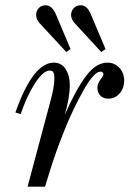

<svg xmlns="http://www.w3.org/2000/svg" viewBox="-20 -704 488 724"><path d="M58.1 -273.9 38.1 -279.8Q104 -467.8 183.1 -467.8Q211.9 -467.8 227.5 -443.4Q243.2 -418.9 243.2 -383.8Q243.2 -335.9 224.1 -271Q267.6 -369.1 305.2 -418.5Q342.8 -467.8 384.8 -467.8Q412.1 -467.8 430.2 -448.2Q448.2 -428.7 448.2 -399.9Q448.2 -371.6 431.2 -351.8Q414.1 -332 388.2 -332Q368.7 -332 357.9 -344Q347.2 -356 347.2 -373Q347.2 -388.2 358.6 -403.6Q370.1 -418.9 370.1 -423.8Q370.1 -428.2 366.7 -431.2Q363.3 -434.1 358.9 -434.1Q334.5 -434.1 293.9 -361.8Q253.4 -289.6 221.2 -208.3Q189 -127 168.9 -62L149.9 0H84L169.9 -321.8Q185.1 -376 185.1 -408.2Q185.1 -424.3 181.2 -431.2Q177.2 -438 168 -438Q142.1 -438 110.8 -388.2Q79.6 -338.4 58.1 -273.9ZM230 -507.8 133.8 -611.8Q116.2 -629.4 116.2 -647Q116.2 -662.6 126 -673.3Q135.7 -684.1 151.9 -684.1Q175.3 -684.1 189.9 -651.9L246.1 -519ZM361.8 -507.8 266.1 -611.8Q248 -629.9 248 -647Q248 -662.6 258.1 -673.3Q268.1 -684.1 284.2 -684.1Q295.9 -684.1 304.7 -677Q313.5 -669.9 321.8 -651.9L377.9 -519Z"/></svg>

Font: Flanker Steampunk
Style: Italic
Weight: 400
Italic angle: -12°
Designer: Alexey Kryukov, Leonardo Di Lena
Foundry: Alexey Kryukov, Leonardo Di Lena
Version: 1.210